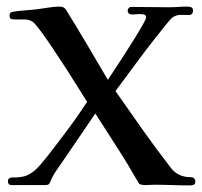

<svg xmlns="http://www.w3.org/2000/svg" viewBox="-20 -561 612 582"><path d="M572 -10Q572 1 557 1Q529 1 501.5 0Q474 -1 447 -1Q440 -1 433.5 -0.5Q427 0 420 0Q413 0 407 -1.5Q401 -3 398 -10Q368 -63 335 -114Q302 -165 269 -217Q247 -184 224 -151Q201 -118 179 -85Q167 -67 153.5 -48Q140 -29 132 -9Q129 -2 125 -1Q121 0 115 0H15Q4 0 4 -12Q4 -19 11 -22Q13 -23 16.5 -23Q20 -23 22 -23Q41 -23 55 -27Q69 -31 85 -44Q95 -53 104 -63.5Q113 -74 121 -84Q153 -125 184.5 -167Q216 -209 244 -252Q237 -263 221 -289Q205 -315 184 -347.5Q163 -380 142 -411.5Q121 -443 104 -466Q87 -489 79 -495Q69 -502 54.5 -502Q40 -502 29 -502Q22 -502 15.5 -503Q9 -504 9 -514Q9 -524 18 -525Q33 -528 54.5 -529.5Q76 -531 92 -533Q109 -535 127 -538Q145 -541 161 -541Q175 -541 181 -530Q213 -478 244.5 -425Q276 -372 307 -319Q312 -327 325 -346.5Q338 -366 354.5 -391.5Q371 -417 386.5 -442Q402 -467 412.5 -485.5Q423 -504 423 -508Q423 -516 414.5 -517.5Q406 -519 396.5 -518Q387 -517 382 -517Q367 -517 367 -529Q367 -533 370 -536.5Q373 -540 377 -540Q406 -540 435 -539.5Q464 -539 492 -539Q506 -539 520 -540Q534 -541 548 -541Q554 -541 559.5 -539Q565 -537 565 -529Q565 -515 551 -515.5Q537 -516 527 -516Q516 -516 504 -509Q499 -506 482 -485Q465 -464 442 -434.5Q419 -405 396 -374Q373 -343 355 -318.5Q337 -294 330 -285Q371 -226 412.5 -167.5Q454 -109 498 -52Q520 -24 557 -24Q572 -24 572 -10Z"/></svg>

Font: Kaisei HarunoUmi Medium
Style: Regular
Weight: 500
Designer: Font-Kai, 金井和夫
Foundry: KAZUO KANAI
Version: Version 5.003